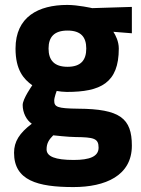

<svg xmlns="http://www.w3.org/2000/svg" viewBox="-20 -530 574 779"><path d="M254 -259C200 -259 177 -286 177 -333C177 -380 200 -406 254 -406C308 -406 330 -380 330 -333C330 -286 308 -259 254 -259ZM286 26C360 27 380 31 380 69C380 105 344 119 279 119C204 119 169 105 169 76C169 51 179 36 196 19C196 19 258 26 286 26ZM278 229C407 229 515 183 515 61C515 -50 467 -88 297 -89C212 -90 200 -96 200 -122C200 -135 210 -161 210 -161C219 -159 240 -157 251 -157C388 -157 462 -193 462 -333C462 -362 449 -387 440 -401L515 -395V-502L354 -497C354 -497 297 -510 253 -510C136 -510 43 -462 43 -333C43 -246 76 -209 111 -184C111 -184 72 -129 72 -104C72 -73 87 -43 109 -28C59 10 37 44 37 90C37 202 132 229 278 229Z"/></svg>

Font: RazerF5
Style: Bold
Weight: 700
Foundry: Razer Inc.
Version: Version 2